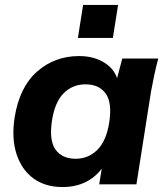

<svg xmlns="http://www.w3.org/2000/svg" viewBox="-20 -743 672 774"><path d="M26 0ZM232 11Q162 11 114.5 -24Q67 -59 46.5 -122.5Q26 -186 39 -270Q59 -393 130 -455Q201 -517 299 -517Q355 -517 396.5 -493Q438 -469 452 -428L473 -507H618Q609 -474 602 -440.5Q595 -407 589 -375L530 0H380L390 -63Q364 -28 324 -8.5Q284 11 232 11ZM285 -103Q336 -103 372 -138.5Q408 -174 420 -247Q433 -329 406 -366Q379 -403 325 -403Q273 -403 237.5 -368Q202 -333 190 -260Q177 -178 203.5 -140.5Q230 -103 285 -103ZM294 -590 315 -723H456L435 -590Z"/></svg>

Font: Winston
Style: Bold Italic
Weight: 700
Italic angle: -9°
Designer: Original fonts by Vernon Adams / Changes by Cristiano Sobral
Foundry: Original fonts by Vernon Adams / Changes by Cristiano Sobral
Version: Version 2.503;July 17, 2020;FontCreator 13.0.0.2655 64-bit